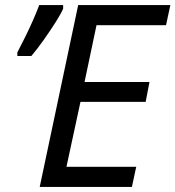

<svg xmlns="http://www.w3.org/2000/svg" viewBox="-20 -734 689 754"><path d="M136 0 287 -714H649L632 -635H359L312 -412H567L552 -334H296L241 -79H515L498 0ZM48 -514V-528Q61 -553 77.5 -586Q94 -619 109 -653Q124 -687 134 -714H228V-700Q220 -681 198.5 -647Q177 -613 151.5 -577Q126 -541 103 -514Z"/></svg>

Font: Manna Sans
Style: Italic
Weight: 400
Italic angle: -12°
Designer: Monotype Design Team
Foundry: Monotype Imaging Inc.
Version: Version 2.001.1; ttfautohint (v1.8.2)